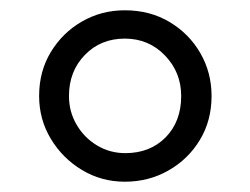

<svg xmlns="http://www.w3.org/2000/svg" viewBox="-20 -818 486 373"><path d="M222.5 -465Q177 -465 139.2 -487.8Q101.5 -510.5 78.8 -548.2Q56 -586 56 -631.5Q56 -679.5 78.8 -717Q101.5 -754.5 139.2 -776.2Q177 -798 222.5 -798Q271.5 -798 309.5 -775.2Q347.5 -752.5 369.2 -714.8Q391 -677 391 -631.5Q391 -583.5 368.2 -546Q345.5 -508.5 307.2 -486.8Q269 -465 222.5 -465ZM223.5 -520.5Q271.5 -520.5 301.8 -551.2Q332 -582 332 -631.5Q332 -677.5 300.5 -710.2Q269 -743 222.5 -743Q175.5 -743 144.8 -711.2Q114 -679.5 114 -631.5Q114 -601 128.8 -575.8Q143.5 -550.5 168.5 -535.5Q193.5 -520.5 223.5 -520.5Z"/></svg>

Font: Merriweather 20pt Light
Style: Regular
Weight: 300
Version: Version 2.100